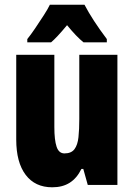

<svg xmlns="http://www.w3.org/2000/svg" viewBox="-20 -786 569 816"><path d="M479 -553V0H353L334 -68H326Q307 -29 276.5 -9.5Q246 10 202 10Q129 10 89 -43Q49 -96 49 -193V-553H211V-246Q211 -191 220.5 -162.5Q230 -134 254 -134Q283 -134 296.5 -152Q310 -170 313.5 -203Q317 -236 317 -280V-553ZM339 -766Q373 -701 434 -620V-606H335Q305 -630 265 -679Q221 -626 197 -606H96V-620Q110 -637 129 -665Q148 -693 166 -721Q184 -749 192 -766Z"/></svg>

Font: Noto Sans Sinhala UI ExtraCondensed Black
Style: Regular
Weight: 900
Width: 2
Designer: Jelle Bosma - Monotype Design Team
Foundry: Monotype Imaging Inc.
Version: Version 2.006; ttfautohint (v1.8.4.7-5d5b)